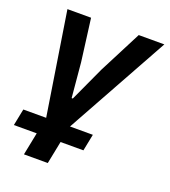

<svg xmlns="http://www.w3.org/2000/svg" viewBox="-133 -619 809 916"><g transform="rotate(20 272.0 -161.0)"><path d="M1 85H117L94 200H215L238 85H354L371 0H255L544 -522H414L303 -306L222 -130H216L200 -306L172 -522H52L134 0H18Z"/></g></svg>

Font: Braiins Sans SemiBold
Style: Italic
Weight: 600
Italic angle: -11.31°
Designer: Mike Abbink, Paul van der Laan, Pieter van Rosmalen, Jiri Chlebus, Lubos Buracinsky
Foundry: Bold Monday, Sudetype
Version: Version 1.000;hotconv 1.0.109;makeotfexe 2.5.65596